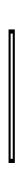

<svg xmlns="http://www.w3.org/2000/svg" viewBox="182 -878 55 460"><g transform="rotate(90 210.0 -647.5)"><path d="M50 -640V-655H370V-640ZM60 -645H360V-650H60Z"/></g></svg>

Font: Kalnia Glaze Thin
Style: Regular
Weight: 100
Designer: Frida Medrano
Foundry: Frida Medrano
Version: Version 1.110